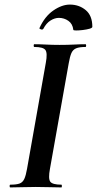

<svg xmlns="http://www.w3.org/2000/svg" viewBox="-20 -818 423 838"><path d="M25 0Q22 0 22 -6Q22 -12 25 -12Q52 -12 65.5 -17Q79 -22 86 -37Q93 -52 98 -81L180 -544Q188 -587 178 -600Q168 -613 130 -613Q127 -613 127 -619Q127 -625 130 -625Q153 -625 181 -623.5Q209 -622 240 -622Q275 -622 303 -623.5Q331 -625 353 -625Q356 -625 356 -619Q356 -613 353 -613Q326 -613 312 -607Q298 -601 291.5 -586Q285 -571 280 -542L198 -81Q190 -38 199.5 -25Q209 -12 248 -12Q250 -12 250 -6Q250 0 248 0Q226 0 198 -1Q170 -2 136 -2Q105 -2 76.5 -1Q48 0 25 0ZM300 -688Q297 -714 278.5 -727Q260 -740 237 -740Q219 -740 200.5 -728.5Q182 -717 169 -692Q165 -687 158 -690Q151 -693 152 -695Q175 -746 212.5 -772Q250 -798 285 -798Q325 -798 354 -774Q383 -750 383 -701Q383 -696 370.5 -692.5Q358 -689 341.5 -687Q325 -685 312.5 -685Q300 -685 300 -688Z"/></svg>

Font: Cormorant
Style: Bold Italic
Weight: 700
Italic angle: -10°
Designer: Christian Thalmann (Catharsis Fonts)
Foundry: Catharsis Fonts
Version: Version 4.000